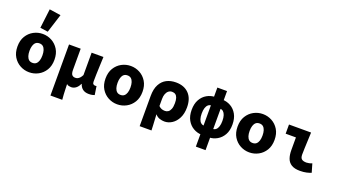

<svg xmlns="http://www.w3.org/2000/svg" viewBox="-76 -1549 4352 2459"><g transform="rotate(20 2100.0 -319.0)"><path d="M300 12Q234 12 176.5 -19Q119 -50 83.5 -108Q48 -166 48 -249Q48 -332 83.5 -390Q119 -448 176.5 -479Q234 -510 300 -510Q366 -510 423.5 -479Q481 -448 516.5 -390Q552 -332 552 -249Q552 -166 516.5 -108Q481 -50 423.5 -19Q366 12 300 12ZM300 -116Q331 -116 350 -132.5Q369 -149 378.5 -178.5Q388 -208 388 -249Q388 -289 378.5 -319Q369 -349 350 -365.5Q331 -382 300 -382Q269 -382 250 -365.5Q231 -349 221.5 -319Q212 -289 212 -249Q212 -208 221.5 -178.5Q231 -149 250 -132.5Q269 -116 300 -116ZM348 -558 242 -573 274 -836 429 -813Z M660 198V-498H819V-211Q819 -161 835 -142.5Q851 -124 880 -124Q898 -124 913 -131Q928 -138 942 -153.5Q956 -169 968 -193V-498H1129Q1127 -442 1124 -377.5Q1121 -313 1119.5 -255Q1118 -197 1118 -159Q1118 -135 1128.5 -125.5Q1139 -116 1155 -116Q1160 -116 1163.5 -116.5Q1167 -117 1173 -118L1191 -1Q1179 4 1159 8Q1139 12 1113 12Q1063 12 1031.5 -11Q1000 -34 986 -78H982Q964 -37 935 -15Q906 7 871 7Q856 7 839 3Q822 -1 810 -13Q811 24 812.5 59Q814 94 815.5 128Q817 162 821 198Z M1500 12Q1434 12 1376.5 -19Q1319 -50 1283.5 -108Q1248 -166 1248 -249Q1248 -332 1283.5 -390Q1319 -448 1376.5 -479Q1434 -510 1500 -510Q1566 -510 1623.5 -479Q1681 -448 1716.5 -390Q1752 -332 1752 -249Q1752 -166 1716.5 -108Q1681 -50 1623.5 -19Q1566 12 1500 12ZM1500 -116Q1531 -116 1550 -132.5Q1569 -149 1578.5 -178.5Q1588 -208 1588 -249Q1588 -289 1578.5 -319Q1569 -349 1550 -365.5Q1531 -382 1500 -382Q1469 -382 1450 -365.5Q1431 -349 1421.5 -319Q1412 -289 1412 -249Q1412 -208 1421.5 -178.5Q1431 -149 1450 -132.5Q1469 -116 1500 -116Z M1868 176V-235Q1868 -331 1900.5 -392Q1933 -453 1988.5 -481.5Q2044 -510 2115 -510Q2227 -510 2291.5 -444Q2356 -378 2356 -257Q2356 -171 2325.5 -111Q2295 -51 2246.5 -19.5Q2198 12 2144 12Q2112 12 2078 1Q2044 -10 2018 -41Q2020 -4 2022 33Q2024 70 2026 105.5Q2028 141 2029 176ZM2105 -118Q2129 -118 2148.5 -131.5Q2168 -145 2180 -175Q2192 -205 2192 -255Q2192 -298 2183 -325.5Q2174 -353 2155.5 -366.5Q2137 -380 2109 -380Q2082 -380 2061.5 -364Q2041 -348 2029.5 -319Q2018 -290 2018 -251V-153Q2040 -131 2061.5 -124.5Q2083 -118 2105 -118Z M2650 8Q2591 7 2538.5 -23Q2486 -53 2454 -109.5Q2422 -166 2422 -249Q2422 -332 2454 -389Q2486 -446 2538.5 -475.5Q2591 -505 2650 -506L2641 -387Q2616 -387 2597.5 -371Q2579 -355 2569 -324.5Q2559 -294 2559 -249Q2559 -204 2569 -173.5Q2579 -143 2597.5 -127.5Q2616 -112 2641 -111ZM2750 8 2759 -111Q2785 -112 2803 -127.5Q2821 -143 2831 -173.5Q2841 -204 2841 -249Q2841 -294 2831 -324.5Q2821 -355 2803 -371Q2785 -387 2759 -387L2750 -506Q2809 -505 2861.5 -475.5Q2914 -446 2946 -389Q2978 -332 2978 -249Q2978 -166 2946 -109.5Q2914 -53 2861.5 -23Q2809 7 2750 8ZM2634 176V-629H2766V176Z M3300 12Q3234 12 3176.5 -19Q3119 -50 3083.5 -108Q3048 -166 3048 -249Q3048 -332 3083.5 -390Q3119 -448 3176.5 -479Q3234 -510 3300 -510Q3366 -510 3423.5 -479Q3481 -448 3516.5 -390Q3552 -332 3552 -249Q3552 -166 3516.5 -108Q3481 -50 3423.5 -19Q3366 12 3300 12ZM3300 -116Q3331 -116 3350 -132.5Q3369 -149 3378.5 -178.5Q3388 -208 3388 -249Q3388 -289 3378.5 -319Q3369 -349 3350 -365.5Q3331 -382 3300 -382Q3269 -382 3250 -365.5Q3231 -349 3221.5 -319Q3212 -289 3212 -249Q3212 -208 3221.5 -178.5Q3231 -149 3250 -132.5Q3269 -116 3300 -116Z M3991 12Q3917 12 3874.5 -14.5Q3832 -41 3815 -88.5Q3798 -136 3798 -200V-373H3658V-498H3959Q3957 -447 3954.5 -389.5Q3952 -332 3950 -280Q3948 -228 3948 -194Q3948 -150 3969 -133Q3990 -116 4034 -116Q4048 -116 4069.5 -120.5Q4091 -125 4109 -133L4143 -16Q4118 -6 4080.5 3Q4043 12 3991 12Z"/></g></svg>

Font: Source Code Pro ExtraBold
Style: Regular
Weight: 800
Monospace: yes
Designer: Paul D. Hunt, Teo Tuominen
Foundry: Adobe Systems Incorporated
Version: Version 1.018;hotconv 1.0.116;makeotfexe 2.5.65601